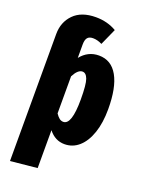

<svg xmlns="http://www.w3.org/2000/svg" viewBox="-179 -842 860 1148"><g transform="rotate(20 251.0 -268.0)"><path d="M482 -268Q482 -181 460 -116.5Q438 -52 398.5 -17Q359 18 307 18Q247 18 206 -34V207L36 224V-584Q36 -660 85 -710Q134 -760 226 -760Q299 -760 357 -726L310 -621Q280 -636 252 -636Q228 -636 217 -622.5Q206 -609 206 -579V-494Q252 -551 321 -551Q400 -551 441 -478Q482 -405 482 -268ZM308 -266Q308 -362 296 -394.5Q284 -427 261 -427Q232 -427 206 -377V-141Q218 -123 229.5 -114Q241 -105 255 -105Q308 -105 308 -266Z"/></g></svg>

Font: Fira Sans Compressed ExtraBold
Style: Regular
Weight: 800
Width: 1
Designer: bBox Type GmbH & Carrois Corporate GbR & Edenspiekermann AG
Foundry: bBox Type GmbH & Carrois Corporate GbR & Edenspiekermann AG
Version: Version 4.301